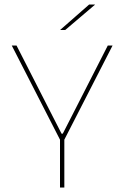

<svg xmlns="http://www.w3.org/2000/svg" viewBox="-20 -844 560 864"><path d="M251 -213.5 33 -639H54.5L201.5 -351L257 -242.5H262.5L318 -351L465 -639H486.5L268.5 -213.5ZM250 0V-235.5H269.5V0ZM381 -823.5H407V-822.5L273.5 -709H251V-709.5Z"/></svg>

Font: Anek Bangla Medium Thin
Style: Regular
Weight: 250
Version: Version 1.003